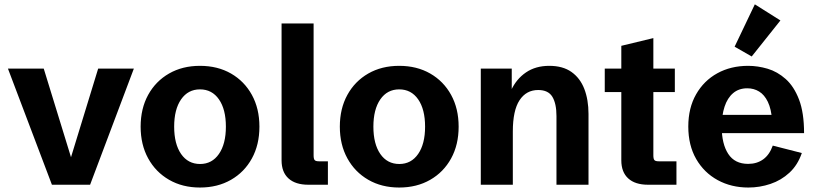

<svg xmlns="http://www.w3.org/2000/svg" viewBox="-20 -839 3707 872"><path d="M215.8 0 16.1 -527.3H178.7L309.1 -103.5H295.9L425.8 -527.3H587.9L389.2 0Z M888.2 12.7Q808.6 12.7 747.8 -22.5Q687 -57.6 652.8 -119.9Q618.7 -182.1 618.7 -263.7Q618.7 -345.7 652.8 -408Q687 -470.2 747.8 -505.1Q808.6 -540 888.2 -540Q968.3 -540 1029.1 -505.1Q1089.8 -470.2 1124 -408Q1158.2 -345.7 1158.2 -263.7Q1158.2 -181.6 1124 -119.4Q1089.8 -57.1 1028.8 -22.2Q967.8 12.7 888.2 12.7ZM888.7 -94.2Q942.9 -94.2 974.4 -139.9Q1005.9 -185.5 1005.9 -263.7Q1005.9 -342.3 974.4 -387.7Q942.9 -433.1 888.2 -433.1Q834 -433.1 802.5 -387.7Q771 -342.3 771 -263.7Q771 -185.1 802.5 -139.6Q834 -94.2 888.7 -94.2Z M1380.4 0Q1321.8 0 1290.3 -28.6Q1258.8 -57.1 1258.8 -110.8V-732.4H1404.3V-133.8Q1404.3 -117.7 1408.9 -112.1Q1413.6 -106.4 1428.7 -106.4H1469.2V0Z M1793 12.7Q1713.4 12.7 1652.6 -22.5Q1591.8 -57.6 1557.6 -119.9Q1523.4 -182.1 1523.4 -263.7Q1523.4 -345.7 1557.6 -408Q1591.8 -470.2 1652.6 -505.1Q1713.4 -540 1793 -540Q1873 -540 1933.8 -505.1Q1994.6 -470.2 2028.8 -408Q2063 -345.7 2063 -263.7Q2063 -181.6 2028.8 -119.4Q1994.6 -57.1 1933.6 -22.2Q1872.6 12.7 1793 12.7ZM1793.5 -94.2Q1847.7 -94.2 1879.2 -139.9Q1910.6 -185.5 1910.6 -263.7Q1910.6 -342.3 1879.2 -387.7Q1847.7 -433.1 1793 -433.1Q1738.8 -433.1 1707.3 -387.7Q1675.8 -342.3 1675.8 -263.7Q1675.8 -185.1 1707.3 -139.6Q1738.8 -94.2 1793.5 -94.2Z M2163.6 0V-527.3H2304.2V-405.8L2300.8 -427.7Q2324.7 -480 2368.7 -510Q2412.6 -540 2474.6 -540Q2536.1 -540 2575.4 -512.2Q2614.7 -484.4 2633.8 -435.1Q2652.8 -385.7 2652.8 -321.3V0H2507.3V-312Q2507.3 -368.2 2488.8 -399.2Q2470.2 -430.2 2424.3 -430.2Q2370.1 -430.2 2339.6 -383.8Q2309.1 -337.4 2309.1 -241.7V0Z M2923.3 0Q2864.7 0 2833.3 -28.6Q2801.8 -57.1 2801.8 -110.8V-420.9H2726.6V-527.3H2801.8V-630.9L2947.3 -666V-527.3H3044.9V-420.9H2947.3V-133.8Q2947.3 -117.7 2951.9 -112.1Q2956.5 -106.4 2971.7 -106.4H3052.2V0Z M3378.9 12.7Q3301.3 12.7 3239.5 -21Q3177.7 -54.7 3141.8 -116.9Q3106 -179.2 3106 -264.2Q3106 -348.6 3141.4 -410.6Q3176.8 -472.7 3238 -506.3Q3299.3 -540 3377.9 -540Q3421.4 -540 3466.1 -526.9Q3510.7 -513.7 3548.3 -480.2Q3585.9 -446.8 3608.9 -387Q3631.8 -327.1 3631.8 -234.4H3199.2V-317.4H3502L3486.8 -291.5Q3482.9 -344.2 3467.3 -376.5Q3451.7 -408.7 3427.7 -423.3Q3403.8 -438 3374 -438Q3335.4 -438 3309.6 -416Q3283.7 -394 3270.8 -354.7Q3257.8 -315.4 3257.8 -263.7Q3257.8 -185.5 3287.4 -140.1Q3316.9 -94.7 3377.9 -94.7Q3417.5 -94.7 3446 -115.2Q3474.6 -135.7 3489.7 -177.7L3621.6 -144Q3603 -89.4 3565.4 -54.7Q3527.8 -20 3479.2 -3.7Q3430.7 12.7 3378.9 12.7ZM3394 -582.5 3316.4 -627 3408.2 -819.3 3524.4 -746.1Z"/></svg>

Font: Schibsted Grotesk
Style: Bold
Weight: 700
Designer: Bakken & Baeck AS, Henrik Kongsvoll
Foundry: Schibsted ASA
Version: Version 1.100;gftools[0.9.25]